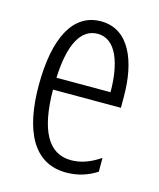

<svg xmlns="http://www.w3.org/2000/svg" viewBox="-89 -607 567 683"><g transform="rotate(15 194.0 -266.0)"><path d="M200 -542C96 -542 44 -438 44 -265C44 -102 95 10 218 10C260 10 297 -2 330 -23V-74C293 -49 259 -37 223 -37C139 -37 98 -115 97 -263H347V-305C347 -432 305 -542 200 -542ZM200 -496C269 -496 297 -410 297 -307H98C103 -435 140 -496 200 -496Z"/></g></svg>

Font: Noto Sans Display Condensed Light
Style: Regular
Weight: 300
Width: 3
Designer: Monotype Design Team
Foundry: Monotype Imaging Inc.
Version: Version 1.900